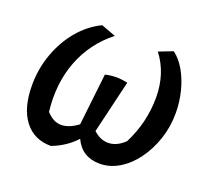

<svg xmlns="http://www.w3.org/2000/svg" viewBox="-93 -608 806 734"><g transform="rotate(20 310.5 -240.5)"><path d="M179 10Q110 10 71 -41Q32 -92 32 -185Q32 -251 54 -312Q76 -373 115 -419.5Q154 -466 206 -491L265 -469Q186 -407 150.5 -314.5Q115 -222 128 -110Q156 -79 188 -79Q220 -79 256 -106L280 -317Q300 -322 322 -322.5Q344 -323 371 -317L320 -102Q348 -76 380 -76Q415 -76 447 -107Q494 -200 494 -301Q494 -399 440 -469L497 -491Q523 -472 543 -437.5Q563 -403 574 -359.5Q585 -316 585 -271Q585 -215 568 -164.5Q551 -114 522 -74.5Q493 -35 455.5 -12.5Q418 10 377 10Q305 10 275 -54Q237 -12 179 10Z"/></g></svg>

Font: Piazzolla Medium
Style: Italic
Weight: 500
Italic angle: -11.3°
Designer: Juan Pablo del Peral
Foundry: Huerta Tipografica
Version: Version 1.330